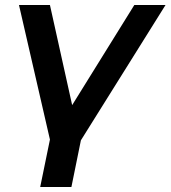

<svg xmlns="http://www.w3.org/2000/svg" viewBox="-20 -554 683 769"><path d="M304 8 266 195H141L180 5L56 -534H180L269 -133L518 -534H643Z"/></svg>

Font: Montserrat Alternates SemiBold
Style: Italic
Weight: 600
Italic angle: -11.3°
Designer: Julieta Ulanovsky
Foundry: Julieta Ulanovsky
Version: Version 7.200